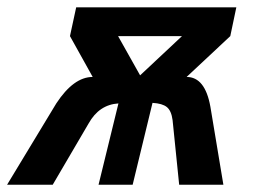

<svg xmlns="http://www.w3.org/2000/svg" viewBox="-63 -508 706 528"><path d="M586.9 -487.8 570.3 -408.7 450.2 -296.4Q501 -296.4 515.6 -214.4L551.3 0H429.7L411.6 -177.7Q408.2 -203.6 395.8 -213.6Q383.3 -223.6 356.4 -225.1L301.8 0H208L262.7 -223.6Q209.5 -220.2 180.7 -168.5L82 0H-43.5L91.8 -223.6Q139.6 -296.4 191.9 -296.4L129.4 -408.7L146.5 -487.8ZM322.3 -300.8 437.5 -408.7H261.7Z"/></svg>

Font: HK Grotesk SemiBold Italic
Style: Regular
Weight: 600
Italic angle: -13°
Designer: Alfredo Marco Pradil and Stefan Peev
Foundry: Hanken Design Co.
Version: Version 1.000;PS 001.000;hotconv 1.0.88;makeotf.lib2.5.64775